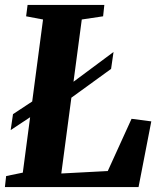

<svg xmlns="http://www.w3.org/2000/svg" viewBox="-22 -763 654 783"><path d="M-2 0 3 -45 71 -59 153.5 -683.5 84.5 -696.5 90.5 -743H403.5L398.5 -696.5L311.5 -683.5L228 -55.5L417.5 -65.5L514.5 -278.5L595 -268L543 0ZM21.5 -232.5 31 -297.5 164.5 -385.5 219 -386 441 -551 431 -482 223.5 -331.5 170.5 -331Z"/></svg>

Font: Merriweather 36pt ExtraBold
Style: Italic
Weight: 800
Italic angle: -7.8°
Version: Version 2.101